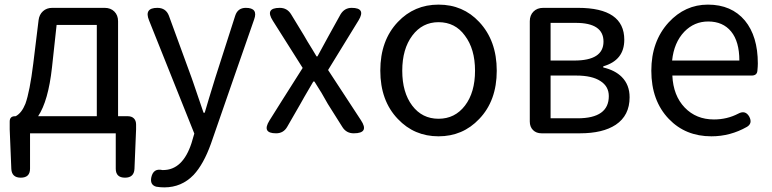

<svg xmlns="http://www.w3.org/2000/svg" viewBox="-20 -577 3342 831"><path d="M70 192Q31 192 29 154L22 -17V-51Q22 -74 45 -74H48Q74 -88 90 -128Q109 -181 124 -302L147 -490Q150 -514 166 -528.5Q182 -543 206 -543H433Q459 -543 475 -527Q491 -511 491 -485V-74H533Q550 -74 559.5 -64.5Q569 -55 569 -38V-17L562 154Q560 192 521 192Q481 192 481 153V0H295H110V153Q110 192 70 192ZM145 -74H272H399V-469H225L205 -285Q189 -140 145 -74Z M691 234Q673 234 656 231Q628 223 635 190Q644 150 683 159Q685 159 686 159Q771 159 809 42L821 1L625 -489Q603 -543 661 -543Q698 -543 711 -509L809 -241Q811 -234 816 -221Q846 -131 861 -89H866Q872 -110 885 -153Q903 -213 912 -241L998 -509Q1009 -543 1044 -543Q1098 -543 1080 -493L995 -249L893 45Q861 134 818 180Q766 234 691 234Z M1175 0Q1112 0 1146 -55L1200 -141L1290 -283L1161 -487Q1125 -543 1191 -543Q1223 -543 1240 -515L1296 -423Q1307 -403 1332 -363Q1344 -343 1350 -333H1354Q1371 -363 1403 -423L1454 -515Q1471 -543 1502 -543Q1565 -543 1532 -489L1400 -274L1542 -57Q1580 0 1511 0Q1479 0 1462 -27L1399 -127Q1374 -173 1341 -224H1336Q1323 -203 1298 -159Q1286 -138 1280 -127L1223 -28Q1207 0 1175 0Z M1878 13Q1773 13 1702 -62Q1626 -141 1626 -271.5Q1626 -402 1702 -482Q1773 -557 1878 -557Q1984 -557 2054 -482Q2130 -401 2130 -271Q2130 -141 2054 -62Q1983 13 1878 13ZM1878 -63Q1949 -63 1992.5 -120Q2036 -177 2036 -271Q2036 -365 1992 -423Q1950 -481 1878 -481Q1808 -481 1764.5 -423Q1721 -365 1721 -271Q1721 -177 1764 -120Q1807 -63 1878 -63Z M2324 0Q2301 0 2287 -14Q2273 -28 2273 -51V-485Q2273 -511 2289 -527Q2305 -543 2331 -543H2482Q2682 -543 2682 -405Q2682 -316 2591 -290V-285Q2642 -273 2671 -244Q2705 -210 2705 -156Q2705 -77 2645 -37Q2589 0 2490 0H2381ZM2363 -65H2421H2480Q2615 -65 2615 -161Q2615 -203 2579 -226Q2543 -250 2474 -250H2363ZM2363 -315H2466Q2592 -315 2592 -397Q2592 -478 2472 -478H2417H2363Z M3059 13Q2947 13 2875 -62Q2799 -141 2799 -271Q2799 -398 2874 -480Q2945 -557 3044 -557Q3146 -557 3204 -488Q3260 -420 3260 -302Q3260 -290 3258 -270Q3256 -250 3233 -250H3073H2890Q2894 -163 2943.5 -111.5Q2993 -60 3070 -60Q3127 -60 3175 -85Q3206 -102 3223 -72Q3238 -43 3213 -28Q3141 13 3059 13ZM2889 -315H3034H3180Q3180 -397 3144.5 -440.5Q3109 -484 3045 -484Q2985 -484 2942 -440Q2897 -393 2889 -315Z"/></svg>

Font: GenSenRounded TW R
Style: Regular
Weight: 400
Version: Version 1.501;PS 1;hotconv 16.6.51;makeotf.lib2.5.65220